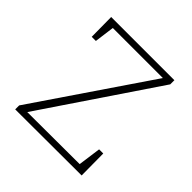

<svg xmlns="http://www.w3.org/2000/svg" viewBox="-145 -638 754 754"><g transform="rotate(45 231.5 -261.5)"><path d="M389 -122H412L413 -1L45 0V-22L368 -497H90L79 -414H56L55 -523H406V-500L86 -26L376 -27Z"/></g></svg>

Font: Bitter Pro ExtraLight
Style: Regular
Weight: 275
Designer: Sol Matas, and Bitter project Authors
Foundry: Sol Matas
Version: Version 1.010